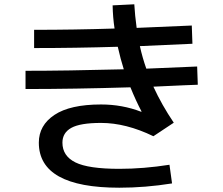

<svg xmlns="http://www.w3.org/2000/svg" viewBox="-20 -825 1040 895"><path d="M638 -304 640 -305Q613 -356 588 -418Q324 -410 99 -410V-495Q288 -495 557 -502Q542 -549 529 -607Q331 -601 139 -601V-686Q324 -686 514 -692Q506 -744 505 -800L606 -805Q609 -753 617 -695Q702 -698 874 -706L877 -621Q713 -613 632 -610Q644 -556 662 -505Q818 -511 899 -515L902 -430Q872 -429 837.5 -427.5Q803 -426 760.5 -424Q718 -422 695 -421Q734 -336 790 -253L695 -190Q567 -252 451 -252Q354 -252 312.5 -229Q271 -206 271 -160Q271 -98 331.5 -68Q392 -38 536 -38Q649 -38 770 -57L782 30Q657 50 536 50Q161 50 161 -160Q161 -241 234 -289.5Q307 -338 451 -338Q550 -338 638 -304Z"/></svg>

Font: M PLUS 1p Medium
Style: Regular
Weight: 500
Version: Version 1.062